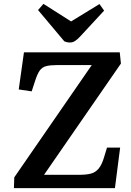

<svg xmlns="http://www.w3.org/2000/svg" viewBox="-20 -974 679 994"><path d="M606 -645 208 -69H390Q426 -69 450 -75Q474 -81 491 -101.5Q508 -122 520 -164L534 -210H602L575 0H52L54 -56L455 -637H273Q239 -637 218.5 -631.5Q198 -626 185.5 -608.5Q173 -591 161 -553L144 -501L77 -511L104 -703H600ZM177 -922 205 -954 348 -863 495 -953 519 -919 395 -785Q380 -769 368 -761.5Q356 -754 343 -754Q334 -754 327 -755.5Q320 -757 313 -760Z"/></svg>

Font: Literata 18pt SemiBold
Style: Italic
Weight: 600
Italic angle: -2°
Designer: Latin by Veronika Burian and Jose Scaglione. Greek by Irene Vlachou. Cyrillic by Vera Evstafieva
Foundry: TypeTogether
Version: Version 3.103;gftools[0.9.29]